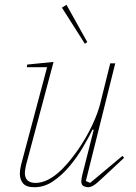

<svg xmlns="http://www.w3.org/2000/svg" viewBox="-20 -771 567 803"><path d="M124 12Q90 12 76.5 -4Q63 -20 63 -45Q63 -59 68 -81L177 -490H92L94 -501L204 -512L89 -81Q84 -59 84 -48Q84 -6 129 -6Q179 -6 234 -58Q258 -81 284 -114.5Q310 -148 332.5 -185.5Q355 -223 372.5 -262.5Q390 -302 399 -337L441 -506H462L339 -14L357 -6L492 -119L499 -111L410 -28Q384 -3 371.5 4.5Q359 12 348 12Q340 12 330 7.5Q320 3 320 -13Q320 -23 325 -43L372 -228L367 -229Q351 -196 326.5 -154.5Q302 -113 271 -76Q240 -39 203 -13.5Q166 12 124 12ZM239 -739 258 -751 345 -595 335 -588Z"/></svg>

Font: IBM Plex Serif Thin
Style: Italic
Weight: 100
Italic angle: -14°
Designer: Mike Abbink, Paul van der Laan, Pieter van Rosmalen
Foundry: Bold Monday
Version: Version 3.001